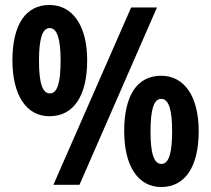

<svg xmlns="http://www.w3.org/2000/svg" viewBox="-20 -744 851 773"><path d="M179 -724C83 -724 30 -644 30 -501C30 -361 86 -276 179 -276C277 -276 331 -359 331 -501C331 -640 273 -724 179 -724ZM612 -714H508L195 0H300ZM180 -631C210 -631 224 -588 224 -500C224 -411 211 -368 181 -368C150 -368 137 -412 137 -500C137 -586 150 -631 180 -631ZM629 -439C532 -439 480 -360 480 -216C480 -77 535 9 629 9C726 9 780 -74 780 -216C780 -356 722 -439 629 -439ZM629 -346C661 -346 673 -298 673 -215C673 -132 661 -84 630 -84C599 -84 586 -128 586 -215C586 -302 599 -346 629 -346Z"/></svg>

Font: Noto Sans Thai Looped Condensed
Style: Bold
Weight: 700
Width: 3
Designer: Sasikarn Vongin, Ben Mitchell
Foundry: The Fontpad Ltd
Version: Version 1.001